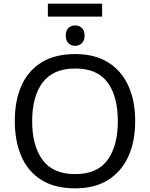

<svg xmlns="http://www.w3.org/2000/svg" viewBox="-20 -1021 821 1051"><path d="M539 -1001V-930H242V-1001ZM392 -882Q412 -882 427.5 -868.5Q443 -855 443 -826Q443 -798 427.5 -784Q412 -770 392 -770Q370 -770 355 -784Q340 -798 340 -826Q340 -855 355 -868.5Q370 -882 392 -882ZM720 -358Q720 -247 682.5 -164.5Q645 -82 572 -36Q499 10 391 10Q280 10 206.5 -36Q133 -82 97 -165Q61 -248 61 -359Q61 -469 97 -551Q133 -633 206.5 -679Q280 -725 392 -725Q499 -725 572 -679.5Q645 -634 682.5 -551.5Q720 -469 720 -358ZM156 -358Q156 -223 213 -145.5Q270 -68 391 -68Q513 -68 569 -145.5Q625 -223 625 -358Q625 -493 569 -569.5Q513 -646 392 -646Q271 -646 213.5 -569.5Q156 -493 156 -358Z"/></svg>

Font: TSCustom
Style: Regular
Weight: 400
Designer: Monotype Design Team
Foundry: Monotype Imaging Inc.
Version: Version 2.004; ttfautohint (v1.8.3) -l 8 -r 50 -G 200 -x 14 